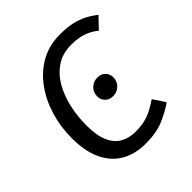

<svg xmlns="http://www.w3.org/2000/svg" viewBox="-191 -840 991 991"><g transform="rotate(-45 304.5 -345.0)"><path d="M396 -701.1Q449 -701.1 486.1 -692.6Q523.2 -684.1 552.2 -669.1Q581.3 -654 609.3 -632L552.8 -572.5Q530.9 -590.5 507.4 -601.5Q484 -612.4 458 -617.5Q432.1 -622.5 401.2 -622.5Q337.3 -622.5 291.9 -592Q246.5 -561.6 217.6 -510.7Q188.7 -459.8 175.2 -397.9Q161.7 -336 161.7 -272.1Q161.7 -197.3 181.7 -152.9Q201.6 -108.6 237 -89.1Q272.4 -69.6 317.3 -69.6Q358.2 -69.6 388.6 -77.2Q419.1 -84.7 444.6 -98.7Q470 -112.6 496.1 -129.6L539.4 -64.1Q499.3 -35 444.7 -12Q390.1 11.1 312.1 11.1Q236 11.1 179.9 -20.9Q123.8 -52.9 92.7 -117.4Q61.7 -181.9 61.7 -279Q61.7 -362 84.7 -437.6Q107.7 -513.1 151.2 -572.6Q194.7 -632.1 256.3 -666.6Q317.9 -701.1 396 -701.1ZM366.3 -281.4Q339.2 -281.4 323.1 -298Q307 -314.6 307 -338.7Q307 -367.9 327.1 -387.6Q347.3 -407.2 376.5 -407.2Q403.7 -407.2 419.8 -390.6Q435.9 -374 435.9 -349.9Q435.9 -320.7 415.7 -301Q395.6 -281.4 366.3 -281.4Z"/></g></svg>

Font: Fira Sans Variable
Style: Italic
Weight: 397
Italic angle: -8°
Designer: Carrois Corporate & Edenspiekermann AG
Foundry: Carrois Corporate GbR & Edenspiekermann AG
Version: Version 4.202